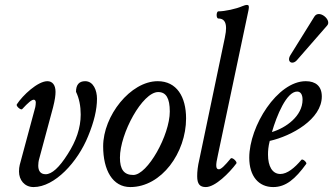

<svg xmlns="http://www.w3.org/2000/svg" viewBox="-20 -745 1350 778"><path d="M116 13C202 13 295 -89 337 -193C361 -251 373 -301 373 -345C373 -378 359 -416 325 -416C300 -416 288 -401 288 -373C301 -346 307 -315 307 -281C307 -227 289 -174 254 -120C220 -66 190 -39 165 -39C143 -39 135 -54 135 -74C135 -82 136 -92 139 -102L195 -310C203 -342 205 -359 205 -373C205 -401 192 -416 172 -416C133 -416 72 -359 48 -322C44 -315 65 -297 70 -303C94 -329 108 -341 117 -341C122 -341 125 -336 125 -330C125 -323 124 -317 123 -311L60 -77C58 -69 57 -60 57 -50C57 -16 79 13 116 13Z M508 13C635 13 734 -127 734 -265C734 -353 696 -416 619 -416C509 -416 398 -276 398 -152C398 -56 436 13 508 13ZM520 -36C482 -36 466 -59 466 -106C466 -204 557 -372 621 -372C653 -372 668 -347 668 -293C668 -198 578 -36 520 -36Z M814 13C852 13 909 -44 938 -83C942 -89 922 -109 915 -103C891 -74 876 -59 867 -59C854 -59 853 -74 863 -117L987 -704C990 -720 989 -725 980 -725C977 -725 971 -724 962 -720C937 -709 891 -699 865 -699C856 -699 855 -670 865 -670C886 -670 896 -657 896 -631C896 -622 895 -611 891 -592L788 -100C781 -71 779 -49 779 -31C779 1 790 13 814 13Z M1183 -501 1306 -642C1325 -664 1273 -708 1254 -678L1157 -522C1140 -495 1164 -480 1183 -501ZM1087 13C1138 13 1176 -19 1221 -81C1225 -86 1206 -104 1201 -97C1174 -65 1144 -40 1116 -40C1083 -40 1066 -72 1066 -118C1066 -134 1067 -150 1073 -174C1162 -194 1284 -262 1284 -354C1284 -396 1259 -416 1219 -416C1104 -416 990 -234 990 -106C990 -31 1028 13 1087 13ZM1082 -210C1101 -276 1141 -374 1184 -374C1198 -374 1206 -362 1206 -341C1206 -275 1139 -227 1082 -210Z"/></svg>

Font: Junicode Two Beta SemiCondensed Medium
Style: Italic
Weight: 500
Width: 4
Italic angle: -10°
Version: Version 1.063